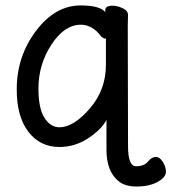

<svg xmlns="http://www.w3.org/2000/svg" viewBox="-20 -512 625 700"><path d="M408.2 145Q369.1 109.9 368.2 37.1V-75.2Q352.1 -42 303 -9Q253.9 23.9 196.8 23.9Q126 23.9 83.5 -31.5Q41 -86.9 41 -186Q41 -306.2 111.1 -399.2Q181.2 -492.2 273.9 -492.2Q344.2 -492.2 363.8 -467.8Q363.8 -471.2 363.8 -475.1Q363.8 -491.2 391.1 -491.2Q407.2 -491.2 427 -482.2Q446.8 -473.1 446.8 -457L445.8 -419.9L446.8 21Q446.8 94.2 476.1 94.2Q506.8 94.2 521 75.2Q534.2 60.1 548.1 60.1Q562 60.1 573.5 78.1Q585 96.2 585 113.8Q585 134.8 554.4 151.4Q523.9 168 478 168Q432.1 168 408.2 145ZM196.8 -47.9Q248 -47.9 307.1 -116Q366.2 -184.1 366.2 -275.9V-375Q366.2 -371.1 362.1 -371.1Q357.9 -371.1 349.1 -378.9Q316.9 -421.9 274.9 -421.9Q214.8 -421.9 167.5 -349.4Q120.1 -276.9 120.1 -189Q120.1 -117.2 142.1 -82.5Q164.1 -47.9 196.8 -47.9Z"/></svg>

Font: LXGW WenKai Mono GB Screen
Style: Regular
Weight: 400
Monospace: yes
Designer: LXGW / Fontworks Inc.
Foundry: LXGW / Fontworks Inc.
Version: Version 1.510;January 18,2025